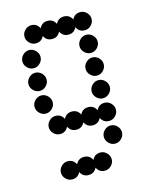

<svg xmlns="http://www.w3.org/2000/svg" viewBox="-105 -549 642 818"><g transform="rotate(-15 216.0 -140.0)"><path d="M112 120Q137 120 148 143Q159 120 184 120Q209 120 220 143Q231 120 256 120Q272 120 284 132Q296 144 296 160Q296 176 284 188Q272 200 256 200Q231 200 220 177Q209 200 184 200Q159 200 148 177Q137 200 112 200Q96 200 84 188Q72 176 72 160Q72 144 84 132Q96 120 112 120ZM300 88Q288 76 288 60Q288 44 300 32Q312 20 328 20Q344 20 356 32Q368 44 368 60Q368 76 356 88Q344 100 328 100Q312 100 300 88ZM112 -80Q137 -80 148 -57Q159 -80 184 -80Q209 -80 220 -57Q231 -80 256 -80Q281 -80 292 -57Q303 -80 328 -80Q344 -80 356 -68Q368 -56 368 -40Q368 -24 356 -12Q344 0 328 0Q303 0 292 -23Q281 0 256 0Q231 0 220 -23Q209 0 184 0Q159 0 148 -23Q137 0 112 0Q96 0 84 -12Q72 -24 72 -40Q72 -56 84 -68Q96 -80 112 -80ZM300 -112Q288 -124 288 -140Q288 -156 300 -168Q312 -180 328 -180Q344 -180 356 -168Q368 -156 368 -140Q368 -124 356 -112Q344 -100 328 -100Q312 -100 300 -112ZM48 -112Q36 -124 36 -140Q36 -156 48 -168Q60 -180 76 -180Q92 -180 104 -168Q116 -156 116 -140Q116 -124 104 -112Q92 -100 76 -100Q60 -100 48 -112ZM300 -212Q288 -224 288 -240Q288 -256 300 -268Q312 -280 328 -280Q344 -280 356 -268Q368 -256 368 -240Q368 -224 356 -212Q344 -200 328 -200Q312 -200 300 -212ZM48 -212Q36 -224 36 -240Q36 -256 48 -268Q60 -280 76 -280Q92 -280 104 -268Q116 -256 116 -240Q116 -224 104 -212Q92 -200 76 -200Q60 -200 48 -212ZM300 -312Q288 -324 288 -340Q288 -356 300 -368Q312 -380 328 -380Q344 -380 356 -368Q368 -356 368 -340Q368 -324 356 -312Q344 -300 328 -300Q312 -300 300 -312ZM48 -312Q36 -324 36 -340Q36 -356 48 -368Q60 -380 76 -380Q92 -380 104 -368Q116 -356 116 -340Q116 -324 104 -312Q92 -300 76 -300Q60 -300 48 -312ZM112 -480Q137 -480 148 -457Q159 -480 184 -480Q209 -480 220 -457Q231 -480 256 -480Q281 -480 292 -457Q303 -480 328 -480Q344 -480 356 -468Q368 -456 368 -440Q368 -424 356 -412Q344 -400 328 -400Q303 -400 292 -423Q281 -400 256 -400Q231 -400 220 -423Q209 -400 184 -400Q159 -400 148 -423Q137 -400 112 -400Q96 -400 84 -412Q72 -424 72 -440Q72 -456 84 -468Q96 -480 112 -480Z"/></g></svg>

Font: Dotrice Condensed
Style: Regular
Weight: 400
Width: 2
Monospace: yes
Designer: Paul Flo Williams
Foundry: His Deeds Are Dust
Version: Version 1.001